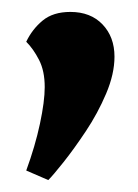

<svg xmlns="http://www.w3.org/2000/svg" viewBox="-20 -163 231 322"><path d="M61 139 24 123Q39 82 47 44.5Q55 7 55 -17Q55 -44 45.5 -62.5Q36 -81 24 -93Q34 -114 51.5 -128.5Q69 -143 98 -143Q132 -143 152 -122Q172 -101 172 -68Q172 -39 158 -6Q144 27 124 57Q104 87 86.5 109Q69 131 61 139Z"/></svg>

Font: Faustina Light
Style: Bold
Weight: 700
Version: Version 1.200